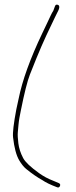

<svg xmlns="http://www.w3.org/2000/svg" viewBox="-20 -700 332 841"><path d="M233 -679C243 -675.9 241.8 -663.5 229.5 -642C226.9 -637.3 223.7 -630.8 219.9 -622.5C216.1 -614.2 204 -588.7 183.5 -546C176.2 -530.7 168.9 -514.3 161.5 -497C154.2 -479.7 146.7 -461.8 139 -443.5C131.4 -425.2 122 -401.7 110.8 -373C99.7 -344.3 86.6 -292.3 71.5 -217C68.9 -203.7 66.7 -192.5 65 -183.5C63.4 -174.5 62 -164.5 61 -153.5L58 -120.5C57 -109.5 57.8 -93.4 60.4 -72.2C63 -50.9 70 -29.4 81.5 -7.5C90.7 9.8 114 31.9 151.5 58.7C170.7 72.4 190.8 83.2 211.5 91L237.5 102C243.5 104.7 245.2 109 242.5 115C239.9 121 235.5 122.7 229.5 120C201.2 109.4 179.9 99 165.5 89C143.9 77.2 120.3 60.9 94.8 40.2C84.3 31.7 74.1 19 64 2C51.3 -19.6 42.3 -53.1 37.2 -98.6C35 -118.3 39.8 -159.1 51.5 -221C54.2 -235 57.5 -250.3 61.5 -267C77.7 -347.8 112.4 -443.8 165.5 -555C172.9 -570.3 179.9 -585 186.5 -599C193.2 -613 198.4 -624 202 -632C205.7 -640 209.5 -647 213.5 -653L220.5 -672C222.5 -678.7 226.7 -681 233 -679Z"/></svg>

Font: Proton
Style: RgCnd
Weight: 500
Version: Version 1.017